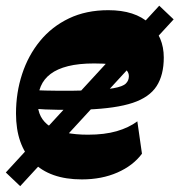

<svg xmlns="http://www.w3.org/2000/svg" viewBox="-33 -603 617 660"><path d="M-13 -10.1 514.4 -583.4 563.9 -536.4 36.4 36.9ZM248.3 13.7Q138.6 13.7 80.3 -45.6Q22 -105 22 -212.9Q22 -284.6 43.1 -348.6Q64.1 -412.7 104.6 -462.1Q145.1 -511.6 204.1 -539.8Q263 -568 339.3 -568Q431.3 -568 480.6 -522.3Q530 -476.6 530 -405.3Q530 -345.1 505.3 -306.9Q480.6 -268.6 423.1 -249.4Q365.6 -230.3 265.7 -226.4Q218.7 -225 169.9 -225.5Q121.1 -226 78.1 -229.7V-293.3Q123 -291.3 170.5 -291Q218 -290.7 261.9 -292.1Q325.9 -294.1 357.6 -299.9Q389.3 -305.6 399.6 -315.9Q410 -326.1 410 -341.1Q410 -362.1 384.1 -373.5Q358.3 -384.9 290.7 -384.9Q237.9 -384.9 200.9 -375.6Q163.9 -366.3 140.9 -348.9Q117.9 -331.6 107.3 -306.6Q96.7 -281.6 96.7 -249.7Q96.7 -196 139.5 -168Q182.3 -140 269.6 -140Q326.3 -140 368 -152Q409.7 -164 439.1 -185.9L455 -74.6Q424.6 -33.7 370.7 -10Q316.9 13.7 248.3 13.7Z"/></svg>

Font: Savate ExtraLight
Style: Italic
Weight: 200
Italic angle: -11°
Designer: Max Esnée
Foundry: Plomb Type
Version: Version 2.000